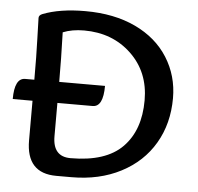

<svg xmlns="http://www.w3.org/2000/svg" viewBox="-49 -705 779 755"><g transform="rotate(5 340.5 -327.5)"><path d="M250 -74.2Q389.2 -74.2 454.8 -141.1Q520.5 -208 520.5 -326.2Q520.5 -437.5 446.3 -508.3Q372.1 -579.1 259.8 -579.1Q212.4 -579.1 176.3 -564.5Q179.7 -461.9 179.7 -359.9V-154.8Q179.7 -74.2 250 -74.2ZM259.8 0H200.2Q81.5 0 81.5 -129.9V-357.9Q81.5 -469.2 79.1 -530.8Q76.7 -592.3 76.7 -612.8Q76.7 -623.5 90.3 -628.9Q157.7 -655.3 257.8 -655.3Q372.1 -655.3 456.3 -615.5Q540.5 -575.7 585.7 -504.2Q630.9 -432.6 630.9 -344.2Q630.9 -243.7 585.2 -165.8Q539.6 -87.9 454.8 -43.9Q370.1 0 259.8 0ZM318.8 -286.1H3.4Q3.4 -369.1 45.4 -369.1H360.4Q360.4 -286.1 318.8 -286.1Z"/></g></svg>

Font: Bainsley
Style: Regular
Weight: 400
Designer: Paul James MIller
Foundry: High-Logic / Made with FontCreator
Version: Version 1.411;March 28, 2021;FontCreator 13.0.0.2683 64-bit